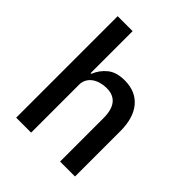

<svg xmlns="http://www.w3.org/2000/svg" viewBox="-205 -865 990 990"><g transform="rotate(45 290.0 -370.0)"><path d="M78 -740H187V-434H192Q209 -476 243.5 -504Q278 -532 338 -532Q418 -532 462.5 -479.5Q507 -427 507 -330V0H398V-317Q398 -438 300 -438Q279 -438 258.5 -432.5Q238 -427 222 -416Q206 -405 196.5 -388Q187 -371 187 -349V0H78Z"/></g></svg>

Font: IBM Plex Sans Arabic Medium
Style: Regular
Weight: 500
Designer: Mike Abbink, Paul van der Laan, Pieter van Rosmalen, Wael Morcos, Khajak Apelian
Foundry: Bold Monday
Version: Version 1.1